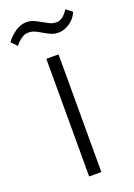

<svg xmlns="http://www.w3.org/2000/svg" viewBox="-193 -773 578 828"><g transform="rotate(-20 95.5 -359.0)"><path d="M-54 -660Q-38 -683 -12.5 -700.5Q13 -718 39 -718Q58 -718 73.5 -711Q89 -704 103.5 -695.5Q118 -687 132 -680Q146 -673 163 -673Q179 -673 192.5 -684Q206 -695 217 -713L245 -691Q233 -662 207.5 -645Q182 -628 156 -628Q137 -628 121.5 -635Q106 -642 92 -650.5Q78 -659 63.5 -666Q49 -673 32 -673Q15 -673 -1 -661.5Q-17 -650 -29 -634ZM67 -540H123V0H67Z"/></g></svg>

Font: Encode Sans Compressed
Style: Light
Weight: 300
Designer: Pablo Impallari, Andres Torresi
Foundry: Pablo Impallari, Andres Torresi
Version: Version 1.000; ttfautohint (v1.00) -l 8 -r 50 -G 200 -x 14 -